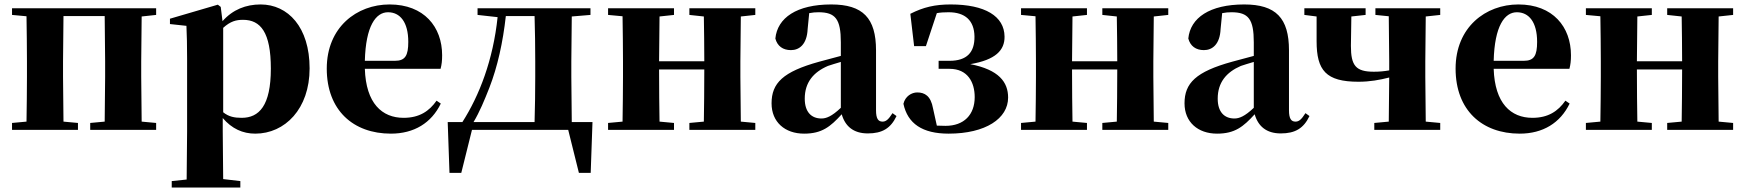

<svg xmlns="http://www.w3.org/2000/svg" viewBox="-20 -583 7835 862"><path d="M34 -516 99 -510C100 -451 101 -364 101 -308V-238C101 -182 100 -95 99 -37L34 -31V0H330V-31L265 -37L263 -238V-308L265 -511H450L452 -308V-238L450 -37L385 -31V0H681V-31L616 -37L614 -238V-308L616 -509L681 -516V-546H34Z M1126 17C1259 17 1370 -94 1370 -276C1370 -461 1273 -563 1150 -563C1084 -563 1025 -540 979 -488L971 -552L958 -562L743 -499V-475L817 -467C819 -419 820 -385 820 -320V7L818 223L751 230V259H1059V230L982 221L980 6V-53C1021 -5 1070 17 1126 17ZM982 -458C1015 -488 1041 -494 1071 -494C1150 -494 1196 -438 1196 -275C1196 -108 1143 -54 1065 -54C1032 -54 1007 -59 982 -79Z M1735 17C1839 17 1917 -31 1959 -118L1940 -131C1907 -84 1863 -54 1792 -54C1695 -54 1623 -119 1618 -274H1958C1963 -293 1965 -310 1965 -335C1965 -462 1884 -563 1729 -563C1582 -563 1447 -461 1447 -275C1447 -88 1566 17 1735 17ZM1618 -310C1622 -466 1667 -528 1722 -528C1776 -528 1813 -484 1813 -395C1813 -333 1799 -310 1753 -310Z M2124 -516 2214 -506C2194 -314 2132 -154 2056 -35H1990L1998 193H2051L2099 0H2379H2531L2579 193H2632L2640 -35H2547L2545 -238V-308L2547 -509L2631 -516V-546H2124ZM2380 -35H2106C2133 -80 2155 -133 2177 -189C2214 -284 2238 -394 2251 -511H2380C2382 -453 2383 -365 2383 -308V-238C2383 -181 2382 -93 2380 -35Z M3075 -516 3140 -509C3141 -454 3142 -371 3142 -308H2939L2941 -509L3006 -516V-546H2710V-516L2775 -510C2776 -451 2777 -364 2777 -308V-238C2777 -182 2776 -95 2775 -37L2710 -31V0H3006V-31L2941 -37C2940 -95 2939 -186 2939 -271H3142C3142 -186 3141 -95 3140 -37L3075 -31V0H3371V-31L3306 -37L3304 -238V-308L3306 -509L3371 -516V-546H3075Z M3876 16C3941 16 3979 -7 4005 -62L3987 -75C3968 -45 3957 -37 3942 -37C3923 -37 3913 -50 3913 -88V-357C3913 -502 3854 -563 3712 -563C3557 -563 3470 -503 3461 -410C3470 -376 3495 -358 3531 -358C3569 -358 3603 -384 3606 -453L3613 -524C3628 -527 3641 -528 3655 -528C3731 -528 3755 -497 3755 -393V-332L3658 -306C3495 -261 3444 -210 3444 -119C3444 -35 3504 17 3590 17C3670 17 3708 -14 3759 -70C3774 -17 3811 16 3876 16ZM3755 -99C3714 -60 3689 -51 3668 -51C3623 -51 3593 -80 3593 -140C3593 -213 3632 -259 3697 -287C3711 -292 3732 -298 3755 -305Z M4239 17C4405 17 4506 -51 4506 -145C4506 -214 4465 -270 4336 -295C4449 -314 4491 -357 4490 -419C4489 -510 4403 -563 4248 -563C4178 -563 4126 -551 4067 -521L4084 -376H4137L4186 -524C4202 -527 4219 -528 4239 -528C4313 -528 4354 -491 4355 -419C4356 -348 4321 -310 4243 -310H4194V-274H4243C4325 -274 4356 -213 4356 -147C4356 -68 4308 -18 4225 -18L4186 -19L4169 -96C4159 -153 4131 -168 4098 -168C4073 -168 4044 -151 4036 -117C4055 -28 4121 17 4239 17Z M4929 -516 4994 -509C4995 -454 4996 -371 4996 -308H4793L4795 -509L4860 -516V-546H4564V-516L4629 -510C4630 -451 4631 -364 4631 -308V-238C4631 -182 4630 -95 4629 -37L4564 -31V0H4860V-31L4795 -37C4794 -95 4793 -186 4793 -271H4996C4996 -186 4995 -95 4994 -37L4929 -31V0H5225V-31L5160 -37L5158 -238V-308L5160 -509L5225 -516V-546H4929Z M5730 16C5795 16 5833 -7 5859 -62L5841 -75C5822 -45 5811 -37 5796 -37C5777 -37 5767 -50 5767 -88V-357C5767 -502 5708 -563 5566 -563C5411 -563 5324 -503 5315 -410C5324 -376 5349 -358 5385 -358C5423 -358 5457 -384 5460 -453L5467 -524C5482 -527 5495 -528 5509 -528C5585 -528 5609 -497 5609 -393V-332L5512 -306C5349 -261 5298 -210 5298 -119C5298 -35 5358 17 5444 17C5524 17 5562 -14 5613 -70C5628 -17 5665 16 5730 16ZM5609 -99C5568 -60 5543 -51 5522 -51C5477 -51 5447 -80 5447 -140C5447 -213 5486 -259 5551 -287C5565 -292 5586 -298 5609 -305Z M6155 -516 6215 -510 6217 -308V-267C6194 -263 6173 -261 6148 -261C6067 -261 6045 -288 6045 -377L6047 -509L6111 -516V-546H5836V-516L5891 -509V-398C5891 -267 5933 -216 6079 -216C6130 -216 6174 -224 6217 -235L6215 -37L6150 -31V0H6446V-31L6381 -37L6379 -238V-308L6381 -509L6446 -516V-546H6155Z M6803 17C6907 17 6985 -31 7027 -118L7008 -131C6975 -84 6931 -54 6860 -54C6763 -54 6691 -119 6686 -274H7026C7031 -293 7033 -310 7033 -335C7033 -462 6952 -563 6797 -563C6650 -563 6515 -461 6515 -275C6515 -88 6634 17 6803 17ZM6686 -310C6690 -466 6735 -528 6790 -528C6844 -528 6881 -484 6881 -395C6881 -333 6867 -310 6821 -310Z M7465 -516 7530 -509C7531 -454 7532 -371 7532 -308H7329L7331 -509L7396 -516V-546H7100V-516L7165 -510C7166 -451 7167 -364 7167 -308V-238C7167 -182 7166 -95 7165 -37L7100 -31V0H7396V-31L7331 -37C7330 -95 7329 -186 7329 -271H7532C7532 -186 7531 -95 7530 -37L7465 -31V0H7761V-31L7696 -37L7694 -238V-308L7696 -509L7761 -516V-546H7465Z"/></svg>

Font: Noto Serif SC Black
Style: Regular
Weight: 900
Designer: Ryoko NISHIZUKA 西塚涼子 (kana & ideographs); Frank Grießhammer (Latin, Greek & Cyrillic); Wenlong ZHANG 张文龙 (bopomofo); San
Foundry: Adobe
Version: Version 2.001;hotconv 1.1.0;makeotfexe 2.6.0